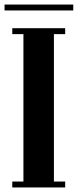

<svg xmlns="http://www.w3.org/2000/svg" viewBox="-28 -824 342 844"><path d="M26 0V-26H75V-674H26V-700H258.5V-674H209V-26H258.5V0ZM-8 -778V-804H294V-778Z"/></svg>

Font: Imbue 50pt ExtraBold
Style: Regular
Weight: 800
Designer: Tyler Finck
Foundry: Etcetera Type Company
Version: Version 1.102; ttfautohint (v1.8.3)